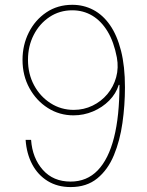

<svg xmlns="http://www.w3.org/2000/svg" viewBox="-20 -757 604 787"><path d="M269.5 9.8Q215.8 9.8 175.5 -14.9Q135.3 -39.6 112.1 -83.3Q88.9 -127 85 -183.6H107.4Q112.8 -108.9 155.5 -60.8Q198.2 -12.7 269.5 -12.7Q335.9 -12.7 380.4 -58.6Q424.8 -104.5 447.3 -192.9Q469.7 -281.2 469.7 -409.2H466.8Q455.6 -373 427.5 -344.7Q399.4 -316.4 361.3 -300.3Q323.2 -284.2 281.2 -284.2Q223.6 -284.2 176.3 -314.2Q128.9 -344.2 100.6 -395.8Q72.3 -447.3 72.3 -511.7Q72.3 -572.3 97.9 -623.5Q123.5 -674.8 169.7 -706.1Q215.8 -737.3 276.4 -737.3Q322.8 -737.3 362.3 -716.6Q401.9 -695.8 430.9 -654.1Q460 -612.3 476.1 -548.8Q492.2 -485.4 492.2 -399.4Q492.2 -325.7 481.9 -253.2Q471.7 -180.7 447 -121.1Q422.4 -61.5 378.9 -25.9Q335.4 9.8 269.5 9.8ZM282.2 -306.6Q323.7 -306.6 359.4 -324Q395 -341.3 420.2 -371.3Q445.3 -401.4 456.1 -440.2Q466.8 -479 459 -521.5Q446.8 -585.4 420.9 -628.2Q395 -670.9 358.2 -692.9Q321.3 -714.8 276.4 -714.8Q224.1 -714.8 182.9 -687.3Q141.6 -659.7 118.2 -613.8Q94.7 -567.9 94.7 -511.7Q94.7 -454.1 119.6 -407.7Q144.5 -361.3 187.3 -334Q230 -306.6 282.2 -306.6Z"/></svg>

Font: Inter Thin
Style: Regular
Weight: 250
Designer: Rasmus Andersson
Foundry: rsms
Version: Version 4.001;git-66647c0bb